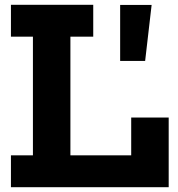

<svg xmlns="http://www.w3.org/2000/svg" viewBox="-20 -779 740 799"><path d="M25.5 -626.5V-759H368V-626.5H273V-132.5H582.5V0H25.5V-132.5H117V-626.5ZM682 -290V0H526V-290ZM480 -758.5H611L584 -525.5H480Z"/></svg>

Font: Hepta Slab
Style: Bold
Weight: 700
Designer: Michael LaGattuta
Foundry: Michael LaGattuta
Version: Version 1.100